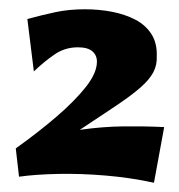

<svg xmlns="http://www.w3.org/2000/svg" viewBox="-20 -850 387 414"><path d="M312 -456Q261 -467 207.5 -471.5Q154 -476 105.5 -475Q57 -474 21 -469L14 -530Q63 -565 102.5 -599Q142 -633 165.5 -663Q189 -693 189 -717Q189 -731 179 -739.5Q169 -748 148 -748Q120 -748 97.5 -732.5Q75 -717 53 -696L39 -809Q72 -818 100.5 -824Q129 -830 163 -830Q194 -830 222 -824.5Q250 -819 272 -807.5Q294 -796 306.5 -776.5Q319 -757 318 -729Q319 -710 310.5 -694Q302 -678 282.5 -661Q263 -644 231 -622.5Q199 -601 152 -570Q201 -577 246 -577.5Q291 -578 334 -576Z"/></svg>

Font: Marhey ExtraBold
Style: Regular
Weight: 800
Designer: Nur Syamsi & Bustanul Arifin
Foundry: Namelatype
Version: Version 1.000; ttfautohint (v1.8.4.7-5d5b)